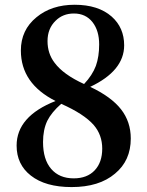

<svg xmlns="http://www.w3.org/2000/svg" viewBox="-20 -759 610 795"><path d="M276.4 15.6Q168 15.6 107.4 -32.2Q48.8 -78.1 48.8 -156.2Q48.8 -277.3 210 -340.8Q66.4 -413.1 66.4 -549.8Q66.4 -634.8 130.9 -687.5Q193.4 -739.3 289.1 -739.3Q386.7 -739.3 442.4 -690.4Q494.1 -644.5 494.1 -571.3Q494.1 -465.8 353.5 -399.4Q440.4 -358.4 481 -306.6Q521.5 -254.9 521.5 -185.5Q521.5 -93.8 456.1 -40Q390.6 15.6 276.4 15.6ZM285.2 -20.5Q340.8 -20.5 372.1 -53.7Q403.3 -86.9 403.3 -143.6Q403.3 -200.2 368.2 -241.2Q328.1 -287.1 233.4 -329.1Q193.4 -293.9 175.8 -258.8Q158.2 -221.7 158.2 -170.9Q158.2 -98.6 191.9 -59.6Q225.6 -20.5 285.2 -20.5ZM328.1 -411.1Q362.3 -447.3 377 -486.3Q390.6 -524.4 390.6 -575.2Q390.6 -631.8 363.3 -667Q335 -703.1 286.1 -703.1Q240.2 -703.1 210 -672.9Q176.8 -640.6 176.8 -588.9Q176.8 -537.1 206.1 -499Q242.2 -450.2 328.1 -411.1Z"/></svg>

Font: Bpmf GenRyu Min B
Style: B
Weight: 700
Foundry: But Ko
Version: Version 1.320